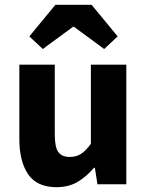

<svg xmlns="http://www.w3.org/2000/svg" viewBox="-20 -764 608 796"><path d="M214 12Q133.3 12 96.7 -41.5Q60.2 -95 60.2 -188V-496H207.1V-207Q207.1 -153.2 222 -133.3Q236.9 -113.3 268.5 -113.3Q296 -113.3 315.8 -126Q335.5 -138.6 356.8 -167.9V-496H503.7V0H384L373.3 -68.6H369.7Q338.8 -31.8 301.7 -9.9Q264.5 12 214 12ZM157.5 -560.8 101.6 -613.1 209.7 -744.2H359.7L467.8 -613.1L411.9 -560.8L286.7 -652.9H282.7Z"/></svg>

Font: Source Sans Variable
Style: Regular
Weight: 200
Designer: Paul D. Hunt
Foundry: Adobe Systems Incorporated
Version: Version 3.006;hotconv 1.0.111;makeotfexe 2.5.65597